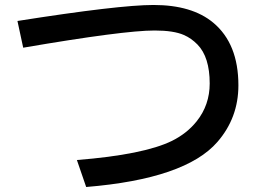

<svg xmlns="http://www.w3.org/2000/svg" viewBox="-20 -747 1040 768"><path d="M49.8 -663.1Q455.6 -727.1 594.2 -727.1Q748 -727.1 833 -656.2Q933.6 -572.3 933.6 -405.8Q933.6 -275.9 849.6 -179.2Q721.7 -31.7 324.7 1L287.6 -106.9Q555.7 -128.4 668 -183.6Q728 -213.4 766.6 -261.7Q818.8 -327.1 818.8 -413.1Q818.8 -518.6 770 -568.8Q745.1 -594.2 715.8 -606.9Q674.8 -625 598.6 -625Q474.1 -625 72.8 -556.2Z"/></svg>

Font: BIZ UDPGothic
Style: Bold
Weight: 700
Designer: TypeBank Co., Ltd.
Foundry: Morisawa Inc.
Version: Version 1.051